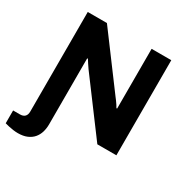

<svg xmlns="http://www.w3.org/2000/svg" viewBox="-215 -848 1163 1200"><g transform="rotate(30 366.5 -248.5)"><path d="M75.1 188.1Q59.9 188.1 42 185.7Q24.1 183.3 7.7 179.6Q-8.6 175.9 -20.7 172.4V80H28.2Q51.9 80 63.7 67.8Q75.6 55.7 75.6 31.7V-686.4H213.9L489.7 -315.8Q495.4 -309.1 503.9 -297.2Q512.4 -285.3 520.3 -273.7Q528.1 -262 531.4 -255L536.4 -255.6Q536.4 -271.4 536.4 -286.1Q536.4 -300.8 536.4 -315.8V-686.4H678.4V0H541L258.6 -379.1Q249 -392.2 238.4 -408.9Q227.8 -425.6 222.5 -434L217.5 -433.3Q217.5 -419.9 217.5 -406.5Q217.5 -393.1 217.5 -379.1V43.1Q217.5 72.3 209.7 98.6Q201.8 124.9 184.9 144.8Q168.1 164.7 140.9 176.4Q113.7 188.1 75.1 188.1Z"/></g></svg>

Font: Archivo SemiBold
Style: Regular
Weight: 600
Designer: Hector Gatti
Foundry: Omnibus-Type
Version: Version 2.001